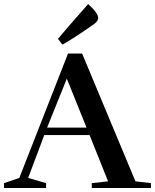

<svg xmlns="http://www.w3.org/2000/svg" viewBox="-34 -934 770 954"><path d="M716 0H422V-24L503 -33L411 -263H186L106 -50L195 -24V0H-14V-24L62 -50L304 -668H374L639 -33L716 -24ZM396 -300 298 -543 200 -300ZM254 -741Q280 -773 404 -914Q455 -868 454 -843Q452 -828 434 -815Q341 -749 276 -712Q260 -732 254 -741Z"/></svg>

Font: Rufina
Style: Bold
Weight: 700
Designer: Martin Sommaruga
Foundry: Martin Sommaruga
Version: Version 1.001